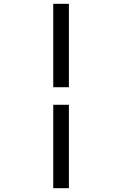

<svg xmlns="http://www.w3.org/2000/svg" viewBox="-20 -843 640 1006"><path d="M259 -386V-823H341V-386ZM259 143V-294H341V143Z"/></svg>

Font: Zed Sans Extended
Style: Regular
Weight: 400
Width: 7
Designer: Belleve Invis
Foundry: Belleve Invis
Version: Version 1.0.0; ttfautohint (v1.8.4)